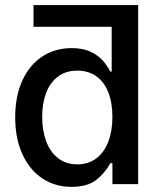

<svg xmlns="http://www.w3.org/2000/svg" viewBox="-20 -727 638 758"><path d="M525.4 -707V0H423.8V-83H416Q394.5 -43.9 359.9 -16.6Q325.2 10.7 261.7 10.7Q197.8 10.7 147.5 -22.5Q97.2 -55.7 68.6 -117.9Q40 -180.2 40 -263.7Q40 -348.1 68.6 -409.9Q97.2 -471.7 147.7 -504.4Q198.2 -537.1 262.7 -537.1Q308.1 -537.1 338.6 -522.2Q369.1 -507.3 386 -487.8Q402.8 -468.3 416 -444.3H420.9V-621.1H112.3V-707ZM285.2 -448.2Q240.2 -448.2 209 -424.8Q177.7 -401.4 162.1 -360.1Q146.5 -318.8 146.5 -265.6Q146.5 -211.4 162.4 -168.9Q178.2 -126.5 209.7 -102.3Q241.2 -78.1 285.2 -78.1Q328.6 -78.1 359.9 -101.6Q391.1 -125 407.5 -167.5Q423.8 -210 423.8 -265.6Q423.8 -321.3 407.7 -362.3Q391.6 -403.3 360.4 -425.8Q329.1 -448.2 285.2 -448.2Z"/></svg>

Font: Pretendard Std Medium
Style: Regular
Weight: 500
Designer: Base glyphs from Inter by Rasmus Andersson; Hangeul glyphs from Noto Sans CJK(Source Han Sans) by Jang Soo-young and Kan
Foundry: Kil Hyung-jin
Version: Version 1.309